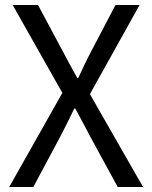

<svg xmlns="http://www.w3.org/2000/svg" viewBox="-20 -753 613 773"><path d="M231 -379 31 -733H133L233 -546Q247 -520 260 -495.5Q273 -471 291 -439H295Q310 -471 321.5 -495.5Q333 -520 347 -546L445 -733H542L342 -374L556 0H454L346 -198Q332 -225 316.5 -254Q301 -283 283 -316H279Q248 -251 220 -198L114 0H17Z"/></svg>

Font: SpoqaHanSansJP-Regular
Style: Regular
Weight: 400
Designer: [Source Han Sans]
Ryoko NISHIZUKA  (kana & ideographs); Paul D. Hunt (Latin, Greek & Cyrillic); Wenlong ZHANG  (bopomofo
Foundry: Spoqa (http://bi.spoqa.com)
Version: Version 1.002.20150607